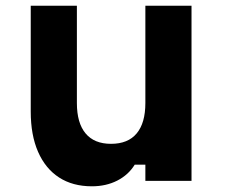

<svg xmlns="http://www.w3.org/2000/svg" viewBox="-20 -635 790 674"><path d="M652.3 -614.9V0H490.3V-56.9H452.9Q430.8 -21 391.6 -1Q352.3 19 302.6 19Q235.1 19 187.2 -12.1Q139.3 -43.3 113.6 -102.1Q87.9 -160.9 87.9 -243.3V-614.9H249.9V-273.3Q249.9 -203.2 280.4 -166.7Q310.9 -130.1 369.7 -130.1Q429.4 -130.1 459.8 -166.7Q490.3 -203.2 490.3 -273.3V-614.9Z"/></svg>

Font: Martian Mono SemiExpanded
Style: Regular
Weight: 400
Width: 6
Monospace: yes
Designer: Roman Shamin
Foundry: Evil Martians
Version: Version 1.000